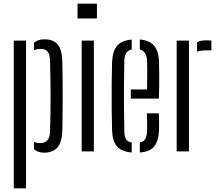

<svg xmlns="http://www.w3.org/2000/svg" viewBox="-20 -820 1180 1040"><path d="M164 -51.5Q177.5 -45 196.5 -45Q223 -45 236.5 -59.8Q250 -74.5 251 -107.5Q254.5 -216.5 254 -310.2Q253.5 -404 251 -492.5Q250 -526 238.2 -540.5Q226.5 -555 200 -555Q179 -555 164 -547.5V-588.5Q174.5 -597.5 188 -602.2Q201.5 -607 221.5 -607Q268.5 -607 292 -579.5Q315.5 -552 317.5 -488Q318.5 -454 319 -406.5Q319.5 -359 319.5 -306.5Q319.5 -254 319 -203.5Q318.5 -153 317.5 -112Q315.5 -48.5 290.8 -20.8Q266 7 218.5 7Q185.5 7 164 -12ZM54.5 200V-600H121V200Z M400 -720V-800H505V-720ZM422.5 0V-600H488.5V0Z M688.5 -286V-335.5H776.5Q777.5 -388.5 777.5 -430.5Q777.5 -472.5 776.5 -492.5Q773 -543.5 737.5 -552V-606Q790 -601.5 814.2 -573.2Q838.5 -545 841.5 -486Q842 -463 842.5 -408.5Q843 -354 840.5 -286ZM587 -115Q585.5 -169 585 -234Q584.5 -299 585 -364Q585.5 -429 587 -484Q590 -544 614.8 -572.8Q639.5 -601.5 693.5 -605.5V-552Q654.5 -543.5 653.5 -492.5Q652 -421 651.5 -361Q651 -301 651.5 -240.8Q652 -180.5 653.5 -109Q654 -79.5 663.2 -65.5Q672.5 -51.5 693.5 -48V6Q638.5 1.5 613.8 -27Q589 -55.5 587 -115ZM737.5 6V-48Q757 -52 766 -66Q775 -80 776.5 -109Q777 -128 777 -152Q777 -176 775.5 -206H840.5Q841.5 -183.5 841.8 -159Q842 -134.5 841.5 -115Q838.5 -55 815 -26.5Q791.5 2 737.5 6Z M1047 -539.5V-590Q1064 -601.5 1093.5 -601.5Q1101.5 -601.5 1110.2 -601Q1119 -600.5 1125 -600.5V-547H1094Q1065.5 -547 1047 -539.5ZM937 0V-600H1003.5V0Z"/></svg>

Font: Big Shoulders Stencil Display
Style: Regular
Weight: 400
Designer: Patric King
Foundry: XO Type Co
Version: Version 1.000